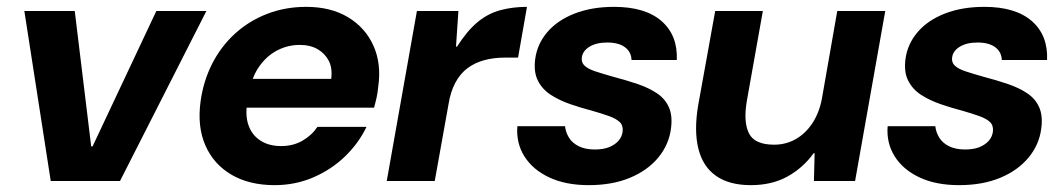

<svg xmlns="http://www.w3.org/2000/svg" viewBox="-20 -528 3101 560"><path d="M128 0 51 -496H198L246 -101H250L436 -496H582L330 0Z M781 12Q707 12 655 -18.5Q603 -49 579 -104Q555 -159 565 -232Q573 -291 598.5 -341.5Q624 -392 665 -429.5Q706 -467 759 -487.5Q812 -508 873 -508Q945 -508 995.5 -477.5Q1046 -447 1069.5 -394Q1093 -341 1083 -274Q1082 -260 1078.5 -244Q1075 -228 1071 -214H660L675 -298H946Q950 -329 939 -350.5Q928 -372 906.5 -384.5Q885 -397 854 -397Q820 -397 789.5 -381.5Q759 -366 737 -335.5Q715 -305 706 -257L701 -228Q695 -190 705 -162Q715 -134 739.5 -118Q764 -102 800 -102Q835 -102 862 -117.5Q889 -133 906 -158H1049Q1026 -110 986 -71.5Q946 -33 893.5 -10.5Q841 12 781 12Z M1108 0 1196 -496H1317L1310 -392H1313Q1343 -439 1373.5 -464Q1404 -489 1440 -498.5Q1476 -508 1517 -508L1491 -360H1453Q1420 -360 1392.5 -352.5Q1365 -345 1344 -329.5Q1323 -314 1308.5 -287.5Q1294 -261 1288 -223L1248 0Z M1697 12Q1630 12 1582 -10.5Q1534 -33 1509.5 -72Q1485 -111 1489 -160H1628Q1630 -142 1639.5 -126.5Q1649 -111 1668 -101.5Q1687 -92 1715 -92Q1740 -92 1757 -99Q1774 -106 1784 -117.5Q1794 -129 1796 -144Q1798 -162 1787.5 -172Q1777 -182 1756 -189.5Q1735 -197 1707 -205Q1676 -213 1644 -224Q1612 -235 1587 -251Q1562 -267 1549 -292.5Q1536 -318 1541 -356Q1547 -400 1576.5 -434.5Q1606 -469 1656 -488.5Q1706 -508 1771 -508Q1862 -508 1909.5 -466.5Q1957 -425 1954 -353H1822Q1821 -377 1802.5 -390.5Q1784 -404 1751 -404Q1719 -404 1699 -391.5Q1679 -379 1677 -360Q1675 -346 1685 -336.5Q1695 -327 1716 -320Q1737 -313 1769 -304Q1807 -294 1839.5 -283Q1872 -272 1896 -256Q1920 -240 1931 -215Q1942 -190 1937 -153Q1931 -106 1900 -68.5Q1869 -31 1817.5 -9.5Q1766 12 1697 12Z M2170 12Q2107 12 2068.5 -15Q2030 -42 2017 -94Q2004 -146 2016 -219L2066 -496H2205L2158 -232Q2148 -172 2164.5 -139Q2181 -106 2238 -106Q2272 -106 2300.5 -122Q2329 -138 2349 -168Q2369 -198 2377 -239L2422 -496H2562L2474 0H2354L2356 -81H2353Q2322 -38 2276.5 -13Q2231 12 2170 12Z M2777 12Q2710 12 2662 -10.5Q2614 -33 2589.5 -72Q2565 -111 2569 -160H2708Q2710 -142 2719.5 -126.5Q2729 -111 2748 -101.5Q2767 -92 2795 -92Q2820 -92 2837 -99Q2854 -106 2864 -117.5Q2874 -129 2876 -144Q2878 -162 2867.5 -172Q2857 -182 2836 -189.5Q2815 -197 2787 -205Q2756 -213 2724 -224Q2692 -235 2667 -251Q2642 -267 2629 -292.5Q2616 -318 2621 -356Q2627 -400 2656.5 -434.5Q2686 -469 2736 -488.5Q2786 -508 2851 -508Q2942 -508 2989.5 -466.5Q3037 -425 3034 -353H2902Q2901 -377 2882.5 -390.5Q2864 -404 2831 -404Q2799 -404 2779 -391.5Q2759 -379 2757 -360Q2755 -346 2765 -336.5Q2775 -327 2796 -320Q2817 -313 2849 -304Q2887 -294 2919.5 -283Q2952 -272 2976 -256Q3000 -240 3011 -215Q3022 -190 3017 -153Q3011 -106 2980 -68.5Q2949 -31 2897.5 -9.5Q2846 12 2777 12Z"/></svg>

Font: DM Sans 36pt ExtraBold
Style: Italic
Weight: 800
Italic angle: -10°
Designer: Colophon Foundry, Jonny Pinhorn
Foundry: Colophon Foundry
Version: Version 4.004;gftools[0.9.30]